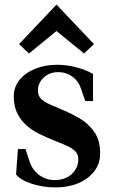

<svg xmlns="http://www.w3.org/2000/svg" viewBox="-20 -799 496 836"><path d="M222 17Q168 17 119.5 1.5Q71 -14 50 -39L58 -150H91L109 -95Q121 -59 150.5 -37Q180 -15 218 -15Q264 -15 292.5 -41.5Q321 -68 321 -106Q321 -128 306 -142Q291 -156 266.5 -166.5Q242 -177 214 -188Q184 -200 153 -215Q122 -230 96.5 -252Q71 -274 55.5 -305Q40 -336 40 -380Q40 -420 65 -451Q90 -482 133 -499.5Q176 -517 230 -517Q271 -517 313.5 -505.5Q356 -494 385 -477V-359H351L332 -415Q321 -447 294.5 -466Q268 -485 234 -485Q196 -485 170.5 -461.5Q145 -438 145 -404Q145 -382 159.5 -368Q174 -354 198 -344Q222 -334 249 -322Q288 -306 326 -284Q364 -262 390 -225.5Q416 -189 416 -130Q416 -87 390.5 -53.5Q365 -20 321.5 -1.5Q278 17 222 17ZM106 -566 63 -607 226 -779 389 -607 346 -566 226 -664Z"/></svg>

Font: Wittgenstein SemiBold
Style: Regular
Weight: 600
Designer: Jörg Drees
Foundry: Jörg Drees
Version: Version 1.500